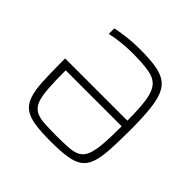

<svg xmlns="http://www.w3.org/2000/svg" viewBox="-174 -870 1052 1052"><g transform="rotate(45 352.0 -344.0)"><path d="M352 8Q277 8 228 0.5Q179 -7 150.5 -27.5Q122 -48 108 -87Q94 -126 90.5 -188.5Q87 -251 87 -344V-370H569Q569 -467 560 -524Q551 -581 526.5 -608.5Q502 -636 453.5 -644Q405 -652 325 -652Q286 -652 240 -647Q194 -642 161 -634V-677Q196 -685 246 -690.5Q296 -696 338 -696Q410 -696 459 -689Q508 -682 539.5 -662Q571 -642 587.5 -603Q604 -564 610.5 -501Q617 -438 617 -344Q617 -251 613 -188.5Q609 -126 595.5 -87Q582 -48 553.5 -27.5Q525 -7 476 0.5Q427 8 352 8ZM352 -36Q411 -36 450 -39Q489 -42 512.5 -56Q536 -70 548 -101Q560 -132 564.5 -186.5Q569 -241 569 -326H135Q135 -241 139 -186.5Q143 -132 155 -101Q167 -70 191 -56Q215 -42 254 -39Q293 -36 352 -36Z"/></g></svg>

Font: Saira ExtraLight
Style: Regular
Weight: 200
Designer: Hector Gatti with collaboration of the Omnibus-Type team
Foundry: Omnibus-Type
Version: Version 1.100; ttfautohint (v1.8.3)